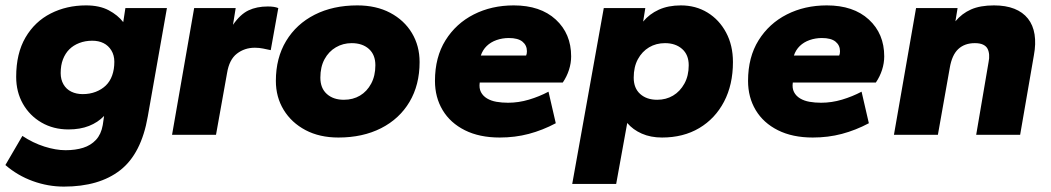

<svg xmlns="http://www.w3.org/2000/svg" viewBox="-28 -500 3896 712"><path d="M209 192Q150 192 93.5 171.5Q37 151 -8 112L55 4Q94 30 136.5 43.5Q179 57 215 57Q252 57 280.5 48Q309 39 328 18.5Q347 -2 353 -36L358 -70Q335 -46 302 -33Q269 -20 226 -20Q170 -20 126 -45.5Q82 -71 57 -115Q32 -159 32 -215Q32 -302 66.5 -361Q101 -420 160 -450Q219 -480 291 -480Q341 -480 375 -462Q409 -444 429 -418L437 -470H591L520 -68Q496 70 418 131Q340 192 209 192ZM279 -151Q305 -151 327 -159.5Q349 -168 364.5 -183Q380 -198 388 -220.5Q396 -243 396 -271Q396 -295 385 -313Q374 -331 356 -340Q338 -349 314 -349Q288 -349 266 -340.5Q244 -332 229 -317Q214 -302 205.5 -280Q197 -258 197 -229Q197 -205 207.5 -187Q218 -169 236.5 -160Q255 -151 279 -151Z M610 0 692 -470H846L836 -408Q863 -447 893.5 -461.5Q924 -476 965 -476Q978 -476 987.5 -474.5Q997 -473 1004 -470L976 -314Q962 -317 947.5 -320Q933 -323 917 -323Q879 -323 850.5 -301Q822 -279 814 -229L773 0Z M1227 10Q1157 10 1105 -17.5Q1053 -45 1024 -92.5Q995 -140 995 -200Q995 -285 1033 -348Q1071 -411 1139 -445.5Q1207 -480 1297 -480Q1367 -480 1419 -452.5Q1471 -425 1499.5 -377.5Q1528 -330 1528 -270Q1528 -185 1490.5 -122Q1453 -59 1385 -24.5Q1317 10 1227 10ZM1247 -130Q1281 -130 1307 -145.5Q1333 -161 1348.5 -190Q1364 -219 1364 -258Q1364 -297 1340 -318.5Q1316 -340 1276 -340Q1244 -340 1217.5 -324.5Q1191 -309 1175.5 -280.5Q1160 -252 1160 -212Q1160 -173 1184 -151.5Q1208 -130 1247 -130Z M1825 10Q1750 10 1696 -17Q1642 -44 1613.5 -91.5Q1585 -139 1585 -200Q1585 -288 1624 -350.5Q1663 -413 1729 -446.5Q1795 -480 1877 -480Q1976 -480 2033 -427.5Q2090 -375 2090 -291Q2090 -266 2082 -241Q2074 -216 2059 -194H1751Q1748 -173 1755.5 -158.5Q1763 -144 1778 -135Q1793 -126 1813 -122.5Q1833 -119 1856 -119Q1895 -119 1933.5 -130.5Q1972 -142 2006 -160L2033 -43Q1984 -17 1933 -3.5Q1882 10 1825 10ZM1755 -294H1923Q1926 -300 1926 -310Q1926 -332 1909.5 -345.5Q1893 -359 1859 -359Q1835 -359 1813.5 -351.5Q1792 -344 1777 -329.5Q1762 -315 1755 -294Z M2094 182 2211 -470H2365L2357 -420Q2380 -448 2415 -464Q2450 -480 2497 -480Q2552 -480 2595.5 -453.5Q2639 -427 2664.5 -379.5Q2690 -332 2690 -270Q2690 -186 2657 -123Q2624 -60 2565 -25Q2506 10 2427 10Q2385 10 2352 -4.5Q2319 -19 2298 -44L2257 182ZM2409 -130Q2442 -130 2468 -145.5Q2494 -161 2510 -190Q2526 -219 2526 -258Q2526 -297 2501.5 -318.5Q2477 -340 2438 -340Q2405 -340 2379 -324.5Q2353 -309 2337.5 -280.5Q2322 -252 2322 -212Q2322 -173 2346 -151.5Q2370 -130 2409 -130Z M2986 10Q2911 10 2857 -17Q2803 -44 2774.5 -91.5Q2746 -139 2746 -200Q2746 -288 2785 -350.5Q2824 -413 2890 -446.5Q2956 -480 3038 -480Q3137 -480 3194 -427.5Q3251 -375 3251 -291Q3251 -266 3243 -241Q3235 -216 3220 -194H2912Q2909 -173 2916.5 -158.5Q2924 -144 2939 -135Q2954 -126 2974 -122.5Q2994 -119 3017 -119Q3056 -119 3094.5 -130.5Q3133 -142 3167 -160L3194 -43Q3145 -17 3094 -3.5Q3043 10 2986 10ZM2916 -294H3084Q3087 -300 3087 -310Q3087 -332 3070.5 -345.5Q3054 -359 3020 -359Q2996 -359 2974.5 -351.5Q2953 -344 2938 -329.5Q2923 -315 2916 -294Z M3287 0 3369 -470H3523L3515 -421Q3539 -450 3573 -465Q3607 -480 3658 -480Q3702 -480 3733.5 -467.5Q3765 -455 3784 -431Q3803 -407 3808.5 -372.5Q3814 -338 3806 -295L3755 0H3592L3638 -270Q3641 -284 3640 -297Q3639 -310 3634 -319.5Q3629 -329 3617.5 -334.5Q3606 -340 3587 -340Q3549 -340 3525.5 -318Q3502 -296 3494 -248L3450 0Z"/></svg>

Font: Gantari ExtraBold
Style: Italic
Weight: 800
Italic angle: -10°
Designer: Anugrah Pasau
Foundry: Lafontype
Version: Version 1.000